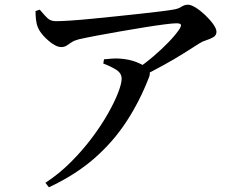

<svg xmlns="http://www.w3.org/2000/svg" viewBox="-20 -748 1040 816"><path d="M555 -450Q595 -477 632 -508.5Q669 -540 698.5 -571Q728 -602 743 -625Q752 -640 748 -644.5Q744 -649 729 -649Q716 -649 680 -644.5Q644 -640 595 -632Q546 -624 493.5 -615Q441 -606 393.5 -597Q346 -588 315 -581Q296 -576 284.5 -568.5Q273 -561 263.5 -554.5Q254 -548 240 -548Q224 -548 204 -561.5Q184 -575 166 -594.5Q148 -614 141 -632Q135 -646 133 -664Q131 -682 131 -701L149 -707Q168 -684 181.5 -671Q195 -658 218 -658Q238 -658 277.5 -660.5Q317 -663 367.5 -668Q418 -673 472 -678.5Q526 -684 575.5 -689.5Q625 -695 662 -699.5Q699 -704 715 -707Q737 -710 750.5 -719Q764 -728 779 -728Q792 -728 812 -715.5Q832 -703 852 -684Q872 -665 886 -645.5Q900 -626 900 -613Q900 -598 886.5 -590Q873 -582 856.5 -577Q840 -572 828 -564Q803 -548 762.5 -522.5Q722 -497 673 -470Q624 -443 573 -418ZM173 29Q231 -9 281 -59Q331 -109 371 -162.5Q411 -216 439 -265.5Q467 -315 482 -354Q497 -393 497 -413Q497 -437 474 -451.5Q451 -466 419 -478L422 -496Q441 -498 457 -499Q473 -500 489 -499Q530 -496 560 -484Q590 -472 602 -461Q612 -452 615.5 -443Q619 -434 613 -419Q574 -318 517.5 -231.5Q461 -145 381 -75Q301 -5 188 48Z"/></svg>

Font: Noto Serif HK ExtraLight SemiBold
Style: Regular
Weight: 600
Version: Version 2.002-H1;hotconv 1.1.0;makeotfexe 2.6.0